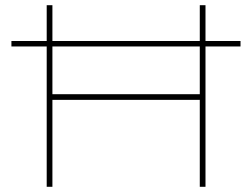

<svg xmlns="http://www.w3.org/2000/svg" viewBox="-20 -720 972 740"><path d="M24 -541V-562H166H176H757H765H907V-541H765H757H176H165ZM750 0V-700H772V0ZM160 0V-700H182V0ZM171 -335 172 -357H761V-335Z"/></svg>

Font: Lexend Peta Thin
Style: Regular
Weight: 250
Version: Version 1.007